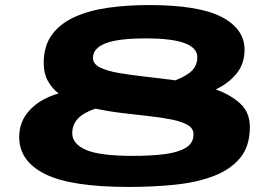

<svg xmlns="http://www.w3.org/2000/svg" viewBox="-20 -730 1085 760"><path d="M490 10Q261 10 158.5 -41Q56 -92 56 -188Q56 -250 98.5 -295Q141 -340 212 -360Q185 -381 169 -410.5Q153 -440 153 -480Q153 -548 185.5 -592.5Q218 -637 276 -663Q334 -689 409 -699.5Q484 -710 570 -710Q766 -710 857 -663Q948 -616 948 -533Q948 -478 916.5 -439Q885 -400 834 -376Q893 -355 931 -320Q969 -285 969 -227Q969 -152 931 -105.5Q893 -59 826.5 -33.5Q760 -8 673.5 1Q587 10 490 10ZM348 -501Q348 -477 376 -463Q404 -449 451 -441Q498 -433 556 -426.5Q614 -420 674 -412Q722 -431 741.5 -452Q761 -473 761 -504Q761 -540 711.5 -559Q662 -578 557 -578Q448 -578 398 -558.5Q348 -539 348 -501ZM266 -203Q266 -160 321 -136.5Q376 -113 505 -113Q575 -113 629 -119.5Q683 -126 714.5 -144.5Q746 -163 746 -198Q746 -222 722.5 -235.5Q699 -249 659 -257Q619 -265 568.5 -270.5Q518 -276 464 -282.5Q410 -289 358 -300Q310 -284 288 -260Q266 -236 266 -203Z"/></svg>

Font: Georama ExtraExtended
Style: Bold Italic
Weight: 700
Width: 8
Italic angle: -9°
Designer: Jean-Baptiste Levee
Foundry: Production Type
Version: Version 1.000